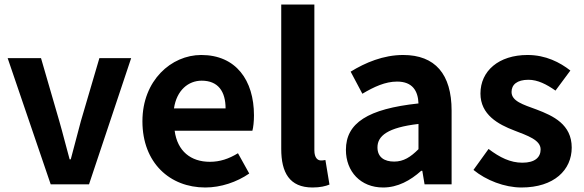

<svg xmlns="http://www.w3.org/2000/svg" viewBox="-20 -818 2590 852"><path d="M205 0H375L562 -560H421L339 -281C324 -226 309 -168 294 -111H289C273 -168 259 -226 243 -281L162 -560H14Z M891 14C960 14 1031 -10 1086 -48L1036 -138C995 -113 956 -100 911 -100C827 -100 767 -147 755 -238H1100C1104 -252 1107 -279 1107 -306C1107 -462 1027 -574 873 -574C740 -574 612 -461 612 -280C612 -95 734 14 891 14ZM752 -337C764 -418 816 -460 875 -460C948 -460 981 -412 981 -337Z M1367 14C1401 14 1425 8 1442 1L1424 -108C1414 -106 1410 -106 1404 -106C1390 -106 1375 -117 1375 -151V-798H1228V-157C1228 -53 1264 14 1367 14Z M1680 14C1745 14 1801 -17 1849 -60H1854L1864 0H1984V-327C1984 -489 1911 -574 1769 -574C1681 -574 1601 -540 1536 -500L1588 -402C1640 -433 1690 -456 1742 -456C1811 -456 1835 -414 1837 -359C1612 -335 1515 -272 1515 -153C1515 -57 1580 14 1680 14ZM1729 -101C1686 -101 1655 -120 1655 -164C1655 -215 1700 -252 1837 -268V-156C1802 -121 1771 -101 1729 -101Z M2294 14C2439 14 2517 -64 2517 -163C2517 -266 2435 -304 2361 -332C2301 -354 2250 -369 2250 -410C2250 -442 2274 -464 2325 -464C2366 -464 2405 -444 2445 -416L2511 -505C2465 -541 2402 -574 2321 -574C2193 -574 2112 -503 2112 -403C2112 -309 2191 -266 2262 -239C2321 -216 2379 -197 2379 -155C2379 -120 2354 -96 2298 -96C2245 -96 2198 -119 2148 -157L2081 -64C2137 -18 2219 14 2294 14Z"/></svg>

Font: Noto Sans CJK SC
Style: Bold
Weight: 700
Designer: Ryoko NISHIZUKA 西塚涼子 (kana, bopomofo & ideographs); Paul D. Hunt (Latin, Greek & Cyrillic); Sandoll Communications 산돌커뮤니
Foundry: Adobe
Version: Version 2.004;hotconv 1.0.118;makeotfexe 2.5.65603